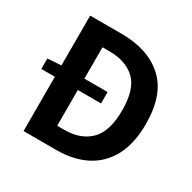

<svg xmlns="http://www.w3.org/2000/svg" viewBox="-163 -903 1066 1066"><g transform="rotate(30 370.5 -370.0)"><path d="M266 -119H312Q416 -119 476 -178.5Q536 -238 536 -373Q536 -509 476 -565.5Q416 -622 312 -622H266V-421H415V-348H266ZM119 -740H321Q491 -740 589.5 -650.5Q688 -561 688 -373Q688 -249 644 -166Q600 -83 519.5 -41.5Q439 0 330 0H119V-348H32V-415L119 -421Z"/></g></svg>

Font: Source Han Sans CN Bold
Style: Bold
Weight: 700
Designer: Ryoko NISHIZUKA 西塚涼子 (kana & ideographs); Paul D. Hunt (Latin, Greek & Cyrillic); Wenlong ZHANG 张文龙 (bopomofo); Sandoll 
Foundry: Adobe Systems Incorporated
Version: Version 1.00;May 30, 2023;FontCreator 11.5.0.2422 32-bit